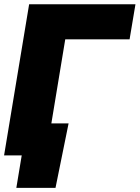

<svg xmlns="http://www.w3.org/2000/svg" viewBox="-22 -748 672 924"><path d="M629.9 -727.5 601.6 -558.6H292L199.7 0H-2.4L118.2 -727.5ZM56.6 156.2 82.5 0H35.6L61 -154.3H308.1L245.1 156.2Z"/></svg>

Font: Inter 28pt Black
Style: Italic
Weight: 900
Italic angle: -9.3988°
Designer: Rasmus Andersson
Foundry: rsms
Version: Version 4.001;git-66647c0bb